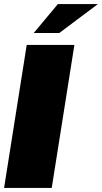

<svg xmlns="http://www.w3.org/2000/svg" viewBox="-20 -920 499 940"><path d="M145 -758.3 263.3 -900H459.2L270 -758.3ZM0 0 110.8 -700H344.2L233.3 0Z"/></svg>

Font: BoonTook
Style: Italic
Weight: 400
Italic angle: -9°
Designer: Sungsit Sawaiwan
Foundry: FontUni
Version: Version 3.0